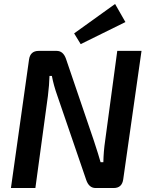

<svg xmlns="http://www.w3.org/2000/svg" viewBox="-20 -946 752 966"><path d="M611 -835 386 -724 353 -778 559 -926ZM692 -690 600 -44Q594 0 552 0H461Q428 0 414 -40L269 -463Q250 -516 241 -564H229Q228 -520 221 -463L158 0H35L126 -646Q132 -690 175 -690H265Q298 -690 312 -650L452 -239Q477 -163 486 -130H500Q501 -184 509 -238L570 -690Z"/></svg>

Font: Exo 2.0 Semi Bold
Style: Italic
Weight: 600
Italic angle: -8°
Designer: Natanael Gama
Version: Version 1.001;PS 001.001;hotconv 1.0.70;makeotf.lib2.5.58329